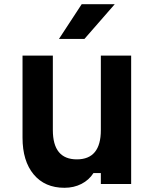

<svg xmlns="http://www.w3.org/2000/svg" viewBox="-20 -874 740 912"><path d="M603 -610V0H459V-52H424Q403 -19 367 -0.5Q331 18 286 18Q193 18 140 -45.5Q87 -109 87 -220V-610H231V-256Q231 -117 345 -117Q459 -117 459 -256V-610ZM260 -689 368 -854H525L381 -689Z"/></svg>

Font: Martian Mono SemiBold
Style: Regular
Weight: 600
Monospace: yes
Designer: Roman Shamin
Foundry: Evil Martians
Version: Version 1.000; ttfautohint (v1.8.4.7-5d5b)